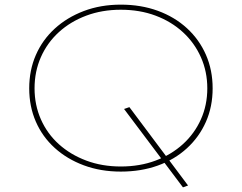

<svg xmlns="http://www.w3.org/2000/svg" viewBox="-20 -730 1043 828"><path d="M769 78 515 -260 538 -268 791 70ZM501 10Q414 10 341.5 -17Q269 -44 216 -92Q163 -140 134.5 -205.5Q106 -271 106 -349Q106 -427 134.5 -492.5Q163 -558 216 -606.5Q269 -655 341.5 -682.5Q414 -710 501 -710Q588 -710 660.5 -683.5Q733 -657 786 -608.5Q839 -560 868 -494Q897 -428 897 -349Q897 -270 868 -204.5Q839 -139 786 -90.5Q733 -42 660.5 -16Q588 10 501 10ZM501 -12Q583 -12 651 -37.5Q719 -63 769 -108.5Q819 -154 846.5 -215.5Q874 -277 874 -349Q874 -421 846.5 -483Q819 -545 769 -591Q719 -637 651 -662.5Q583 -688 501 -688Q420 -688 352 -662.5Q284 -637 234 -591.5Q184 -546 156.5 -484Q129 -422 129 -349Q129 -277 156.5 -215Q184 -153 234 -108Q284 -63 352 -37.5Q420 -12 501 -12Z"/></svg>

Font: Lexend Mega Thin
Style: Regular
Weight: 250
Version: Version 1.007